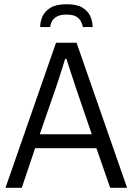

<svg xmlns="http://www.w3.org/2000/svg" viewBox="-20 -888 627 908"><path d="M6 0 245 -686H342L581 0H501L436 -187H146L83 0ZM168 -253H414L336 -481Q333 -491 328 -506Q323 -521 317 -539Q311 -557 305 -576Q299 -595 294 -610H288Q283 -593 275.5 -569Q268 -545 260.5 -522Q253 -499 247 -481ZM170 -760Q170 -786 181 -810.5Q192 -835 219 -851.5Q246 -868 295 -868Q344 -868 370.5 -851.5Q397 -835 407.5 -810.5Q418 -786 418 -760H372Q370 -771 363.5 -785Q357 -799 341.5 -809Q326 -819 295 -819Q264 -819 247.5 -809Q231 -799 224.5 -785Q218 -771 217 -760Z"/></svg>

Font: Archivo SemiCondensed Light
Style: Regular
Weight: 300
Width: 4
Designer: Hector Gatti
Foundry: Omnibus-Type
Version: Version 2.001